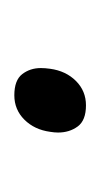

<svg xmlns="http://www.w3.org/2000/svg" viewBox="44 -174 140 268"><g transform="rotate(90 114.0 -40.0)"><path d="M113 10Q92 10 83.5 -1Q75 -12 75 -27Q75 -33 76 -40Q79 -62 93 -76Q107 -90 127 -90Q148 -90 156.5 -78.5Q165 -67 165 -51Q165 -46 164 -40Q161 -18 147 -4Q133 10 113 10Z"/></g></svg>

Font: Lexend ExtLt
Style: Italic
Weight: 250
Italic angle: -8.13011°
Designer: Bonnie Shaver-Troup, Thomas Jockin
Foundry: Lexend
Version: Version 1.007